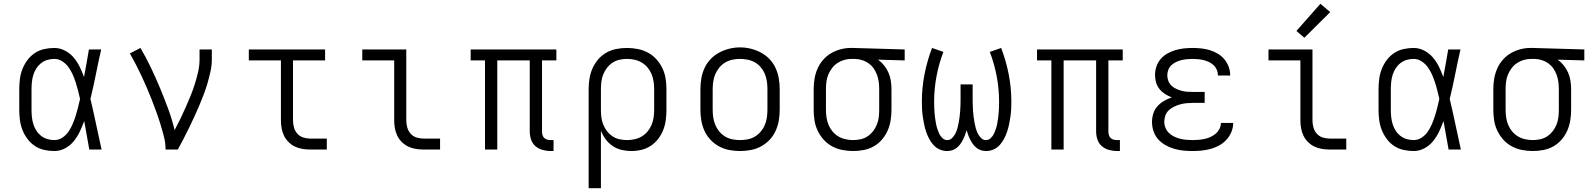

<svg xmlns="http://www.w3.org/2000/svg" viewBox="-20 -792 8440 1017"><path d="M268 8Q241 8 214 2Q187 -4 164.5 -19Q142 -34 125.5 -56Q109 -78 99 -103.5Q89 -129 85.5 -156Q82 -183 82 -210V-320Q82 -347 85.5 -374Q89 -401 99 -426.5Q109 -452 125.5 -474Q142 -496 164.5 -511Q187 -526 214 -532Q241 -538 268 -538Q297 -538 324 -524Q351 -510 370 -487.5Q389 -465 402 -438.5Q415 -412 425 -384Q432 -421 438.5 -457.5Q445 -494 451 -530H516Q501 -465 488 -399Q475 -333 459 -268Q475 -201 489 -134Q503 -67 518 0H453Q446 -38 439.5 -76Q433 -114 426 -151Q416 -123 403 -95.5Q390 -68 371 -44.5Q352 -21 325 -6.5Q298 8 268 8ZM268 -50Q291 -50 310.5 -63Q330 -76 343 -95Q356 -114 365 -135.5Q374 -157 381 -179Q388 -201 393.5 -223.5Q399 -246 404 -268Q399 -290 393.5 -312Q388 -334 381 -355.5Q374 -377 365 -397.5Q356 -418 342.5 -436.5Q329 -455 309.5 -467.5Q290 -480 268 -480Q249 -480 230.5 -474.5Q212 -469 197 -457Q182 -445 172 -429Q162 -413 156.5 -395Q151 -377 149 -358Q147 -339 147 -320V-210Q147 -191 149 -172Q151 -153 156.5 -135Q162 -117 172 -101Q182 -85 197 -73Q212 -61 230.5 -55.5Q249 -50 268 -50Z M857 0Q857 -34 848.5 -67.5Q840 -101 830 -133.5Q820 -166 808.5 -198Q797 -230 784.5 -262Q772 -294 758.5 -325.5Q745 -357 730.5 -388Q716 -419 700.5 -449Q685 -479 668 -509L724 -538Q754 -487 779.5 -433.5Q805 -380 827.5 -326Q850 -272 870.5 -216.5Q891 -161 905 -103Q921 -133 935.5 -163Q950 -193 963.5 -223.5Q977 -254 989.5 -284.5Q1002 -315 1012 -347Q1022 -379 1029.5 -411.5Q1037 -444 1037 -477V-530H1102V-477Q1102 -445 1095 -413.5Q1088 -382 1079 -351Q1070 -320 1058.5 -290Q1047 -260 1034.5 -230.5Q1022 -201 1008.5 -172Q995 -143 981 -114Q967 -85 952 -56.5Q937 -28 922 0Z M1622 0Q1602 0 1581 -3.5Q1560 -7 1541.5 -16Q1523 -25 1508 -40Q1493 -55 1484 -74Q1475 -93 1471.5 -113.5Q1468 -134 1468 -155V-472H1298V-530H1702V-472H1532V-155Q1532 -136 1537 -117.5Q1542 -99 1554.5 -84.5Q1567 -70 1585.5 -64Q1604 -58 1622 -58H1711V0Z M2222 0Q2202 0 2181 -3.5Q2160 -7 2141.5 -16Q2123 -25 2108 -40Q2093 -55 2084 -74Q2075 -93 2071.5 -113.5Q2068 -134 2068 -155V-472H1899V-530H2132V-155Q2132 -136 2137 -117.5Q2142 -99 2154.5 -84.5Q2167 -70 2185.5 -64Q2204 -58 2222 -58H2311V0Z M2896 8Q2875 8 2853.5 2Q2832 -4 2816 -18Q2800 -32 2793 -53Q2786 -74 2786 -95V-472H2614V0H2549V-472H2473V-530H2927V-472H2851V-95Q2851 -86 2853.5 -77Q2856 -68 2862.5 -61.5Q2869 -55 2878 -52.5Q2887 -50 2896 -50H2912V8Z M3098 205V-320Q3098 -348 3102.5 -376Q3107 -404 3118.5 -430Q3130 -456 3148.5 -477.5Q3167 -499 3191.5 -513Q3216 -527 3244.5 -532.5Q3273 -538 3301 -538Q3329 -538 3357.5 -532.5Q3386 -527 3411.5 -513.5Q3437 -500 3456.5 -478.5Q3476 -457 3488.5 -431Q3501 -405 3505.5 -377Q3510 -349 3510 -320V-210Q3510 -183 3506.5 -156Q3503 -129 3493 -103.5Q3483 -78 3466.5 -56.5Q3450 -35 3427.5 -20Q3405 -5 3378 1.5Q3351 8 3324 8Q3298 8 3272.5 2Q3247 -4 3225.5 -18.5Q3204 -33 3188 -54.5Q3172 -76 3163 -100V205ZM3301 -50Q3321 -50 3341.5 -54.5Q3362 -59 3379.5 -69.5Q3397 -80 3410 -95.5Q3423 -111 3431 -130Q3439 -149 3442 -169.5Q3445 -190 3445 -210V-320Q3445 -340 3442 -360.5Q3439 -381 3431 -400Q3423 -419 3410 -434.5Q3397 -450 3379.5 -460.5Q3362 -471 3341.5 -475.5Q3321 -480 3301 -480Q3281 -480 3261 -475.5Q3241 -471 3224.5 -460Q3208 -449 3195.5 -433Q3183 -417 3175.5 -398.5Q3168 -380 3165.5 -360Q3163 -340 3163 -320V-210Q3163 -190 3165.5 -170Q3168 -150 3175.5 -131.5Q3183 -113 3195.5 -97Q3208 -81 3224.5 -70Q3241 -59 3261 -54.5Q3281 -50 3301 -50Z M3900 8Q3871 8 3842.5 2.5Q3814 -3 3789 -16.5Q3764 -30 3744 -51Q3724 -72 3712 -98Q3700 -124 3695 -152.5Q3690 -181 3690 -210V-320Q3690 -349 3695 -377.5Q3700 -406 3712 -432Q3724 -458 3744 -479Q3764 -500 3789.5 -513.5Q3815 -527 3843 -534Q3871 -541 3900 -541Q3929 -541 3957 -534Q3985 -527 4010.5 -513.5Q4036 -500 4056 -479Q4076 -458 4088 -432Q4100 -406 4105 -377.5Q4110 -349 4110 -320V-210Q4110 -181 4105 -152.5Q4100 -124 4088 -98Q4076 -72 4056 -51Q4036 -30 4011 -16.5Q3986 -3 3957.5 2.5Q3929 8 3900 8ZM3900 -50Q3920 -50 3940.5 -54Q3961 -58 3978.5 -68.5Q3996 -79 4009.5 -95Q4023 -111 4031 -130Q4039 -149 4042 -169.5Q4045 -190 4045 -210V-320Q4045 -341 4042 -361.5Q4039 -382 4031 -401Q4023 -420 4009.5 -436Q3996 -452 3978 -462Q3960 -472 3939.5 -476Q3919 -480 3898 -480Q3878 -480 3858 -475.5Q3838 -471 3820.5 -460.5Q3803 -450 3790 -434Q3777 -418 3769 -399.5Q3761 -381 3758 -360.5Q3755 -340 3755 -320V-210Q3755 -190 3758 -169.5Q3761 -149 3769 -130Q3777 -111 3790.5 -95Q3804 -79 3821.5 -68.5Q3839 -58 3859.5 -54Q3880 -50 3900 -50Z M4499 8Q4471 8 4442.5 2.5Q4414 -3 4388.5 -16.5Q4363 -30 4343.5 -51.5Q4324 -73 4311.5 -99Q4299 -125 4294.5 -153Q4290 -181 4290 -210V-320Q4290 -348 4294.5 -375Q4299 -402 4310 -427.5Q4321 -453 4339 -474Q4357 -495 4380.5 -509Q4404 -523 4431 -530.5Q4458 -538 4485 -538Q4489 -538 4492.5 -538Q4496 -538 4500 -538L4772 -530V-472L4631 -476Q4649 -463 4663 -445.5Q4677 -428 4686 -407.5Q4695 -387 4698.5 -364.5Q4702 -342 4702 -320V-210Q4702 -182 4697.5 -154Q4693 -126 4681.5 -100Q4670 -74 4651.5 -52.5Q4633 -31 4608.5 -17Q4584 -3 4555.5 2.5Q4527 8 4499 8ZM4499 -50Q4519 -50 4539 -54.5Q4559 -59 4575.5 -70Q4592 -81 4604.5 -97Q4617 -113 4624.5 -131.5Q4632 -150 4634.5 -170Q4637 -190 4637 -210V-320Q4637 -339 4634.5 -358Q4632 -377 4625.5 -395Q4619 -413 4608.5 -428.5Q4598 -444 4582.5 -455.5Q4567 -467 4548.5 -473Q4530 -479 4511 -480H4500Q4498 -480 4495.5 -480Q4493 -480 4490 -480Q4471 -480 4451.5 -474.5Q4432 -469 4415.5 -458Q4399 -447 4387 -431Q4375 -415 4367.5 -397Q4360 -379 4357.5 -359.5Q4355 -340 4355 -320V-210Q4355 -190 4358 -169.5Q4361 -149 4369 -130Q4377 -111 4390 -95.5Q4403 -80 4420.5 -69.5Q4438 -59 4458.5 -54.5Q4479 -50 4499 -50Z M4996 8Q4976 8 4957 -0.5Q4938 -9 4924.5 -24Q4911 -39 4901.5 -57Q4892 -75 4885.5 -94.5Q4879 -114 4875 -133.5Q4871 -153 4868 -173Q4865 -193 4864 -213.5Q4863 -234 4863 -254Q4863 -327 4877 -398.5Q4891 -470 4917 -538L4977 -517Q4953 -454 4940.5 -387.5Q4928 -321 4928 -254Q4928 -239 4928.5 -224.5Q4929 -210 4930 -196Q4931 -182 4933 -167.5Q4935 -153 4937.5 -139Q4940 -125 4944.5 -111Q4949 -97 4955 -84Q4961 -71 4972 -60.5Q4983 -50 4998 -50Q5013 -50 5024 -61.5Q5035 -73 5041.5 -86.5Q5048 -100 5052 -115Q5056 -130 5058.5 -144.5Q5061 -159 5063 -174Q5065 -189 5066 -204.5Q5067 -220 5067.5 -235Q5068 -250 5068 -265V-345H5132V-265Q5132 -250 5132.5 -235Q5133 -220 5134 -204.5Q5135 -189 5137 -174Q5139 -159 5141.5 -144.5Q5144 -130 5148 -115Q5152 -100 5158.5 -86.5Q5165 -73 5176 -61.5Q5187 -50 5202 -50Q5217 -50 5228 -60.5Q5239 -71 5245 -84Q5251 -97 5255.5 -111Q5260 -125 5262.5 -139Q5265 -153 5267 -167.5Q5269 -182 5270 -196Q5271 -210 5271.5 -224.5Q5272 -239 5272 -254Q5272 -321 5259.5 -387.5Q5247 -454 5223 -517L5283 -538Q5309 -470 5323 -398.5Q5337 -327 5337 -254Q5337 -234 5336 -213.5Q5335 -193 5332 -173Q5329 -153 5325 -133.5Q5321 -114 5314.5 -94.5Q5308 -75 5298.5 -57Q5289 -39 5275.5 -24Q5262 -9 5243 -0.5Q5224 8 5204 8Q5190 8 5177 4Q5164 0 5153 -8.5Q5142 -17 5134 -28Q5126 -39 5119.5 -51.5Q5113 -64 5108.5 -76.5Q5104 -89 5100 -102Q5096 -89 5091.5 -76.5Q5087 -64 5080.5 -51.5Q5074 -39 5066 -28Q5058 -17 5047 -8.5Q5036 0 5023 4Q5010 8 4996 8Z M5896 8Q5875 8 5853.5 2Q5832 -4 5816 -18Q5800 -32 5793 -53Q5786 -74 5786 -95V-472H5614V0H5549V-472H5473V-530H5927V-472H5851V-95Q5851 -86 5853.5 -77Q5856 -68 5862.5 -61.5Q5869 -55 5878 -52.5Q5887 -50 5896 -50H5912V8Z M6297 8Q6272 8 6247.5 5.5Q6223 3 6199 -4Q6175 -11 6153 -23.5Q6131 -36 6114.5 -54.5Q6098 -73 6090 -97Q6082 -121 6082 -146Q6082 -169 6089 -191Q6096 -213 6111 -229.5Q6126 -246 6145.5 -257.5Q6165 -269 6187 -276Q6168 -283 6151 -294Q6134 -305 6121.5 -320.5Q6109 -336 6103.5 -355.5Q6098 -375 6098 -395Q6098 -418 6105.5 -440Q6113 -462 6128 -479.5Q6143 -497 6163.5 -508.5Q6184 -520 6206 -526.5Q6228 -533 6251 -535.5Q6274 -538 6297 -538Q6320 -538 6343 -535.5Q6366 -533 6387.5 -526.5Q6409 -520 6429 -508.5Q6449 -497 6464 -479.5Q6479 -462 6487.5 -440Q6496 -418 6496 -396Q6496 -395 6496 -394Q6496 -393 6496 -392H6431Q6431 -393 6431 -393.5Q6431 -394 6431 -394Q6431 -409 6425 -423Q6419 -437 6408 -447Q6397 -457 6383.5 -463.5Q6370 -470 6356 -473.5Q6342 -477 6327 -478.5Q6312 -480 6297 -480Q6282 -480 6267 -478.5Q6252 -477 6237.5 -473.5Q6223 -470 6209.5 -463.5Q6196 -457 6185 -447Q6174 -437 6168.5 -422.5Q6163 -408 6163 -393Q6163 -378 6168.5 -363.5Q6174 -349 6185 -338.5Q6196 -328 6210 -321.5Q6224 -315 6239 -311Q6254 -307 6269.5 -306Q6285 -305 6300 -305H6361V-247H6300Q6283 -247 6266 -245.5Q6249 -244 6232.5 -239.5Q6216 -235 6200 -227.5Q6184 -220 6171.5 -208.5Q6159 -197 6153 -180.5Q6147 -164 6147 -147Q6147 -130 6153.5 -114.5Q6160 -99 6172 -87.5Q6184 -76 6199.5 -68.5Q6215 -61 6231 -57Q6247 -53 6264 -51.5Q6281 -50 6297 -50Q6314 -50 6330 -51.5Q6346 -53 6362 -56.5Q6378 -60 6393 -67Q6408 -74 6420 -84.5Q6432 -95 6439.5 -110Q6447 -125 6447 -141Q6447 -141 6447 -141Q6447 -141 6447 -141H6512Q6512 -141 6512 -140.5Q6512 -140 6512 -140Q6512 -116 6502.5 -93Q6493 -70 6476.5 -52Q6460 -34 6438.5 -22Q6417 -10 6393.5 -3.5Q6370 3 6346 5.5Q6322 8 6297 8Z M7022 0Q7002 0 6981 -3.5Q6960 -7 6941.5 -16Q6923 -25 6908 -40Q6893 -55 6884 -74Q6875 -93 6871.5 -113.5Q6868 -134 6868 -155V-472H6699V-530H6932V-155Q6932 -136 6937 -117.5Q6942 -99 6954.5 -84.5Q6967 -70 6985.5 -64Q7004 -58 7022 -58H7111V0ZM6889 -592 6847 -628 6974 -772 7026 -728Z M7468 8Q7441 8 7414 2Q7387 -4 7364.5 -19Q7342 -34 7325.5 -56Q7309 -78 7299 -103.5Q7289 -129 7285.5 -156Q7282 -183 7282 -210V-320Q7282 -347 7285.5 -374Q7289 -401 7299 -426.5Q7309 -452 7325.5 -474Q7342 -496 7364.5 -511Q7387 -526 7414 -532Q7441 -538 7468 -538Q7497 -538 7524 -524Q7551 -510 7570 -487.5Q7589 -465 7602 -438.5Q7615 -412 7625 -384Q7632 -421 7638.5 -457.5Q7645 -494 7651 -530H7716Q7701 -465 7688 -399Q7675 -333 7659 -268Q7675 -201 7689 -134Q7703 -67 7718 0H7653Q7646 -38 7639.5 -76Q7633 -114 7626 -151Q7616 -123 7603 -95.5Q7590 -68 7571 -44.5Q7552 -21 7525 -6.5Q7498 8 7468 8ZM7468 -50Q7491 -50 7510.5 -63Q7530 -76 7543 -95Q7556 -114 7565 -135.5Q7574 -157 7581 -179Q7588 -201 7593.5 -223.5Q7599 -246 7604 -268Q7599 -290 7593.5 -312Q7588 -334 7581 -355.5Q7574 -377 7565 -397.5Q7556 -418 7542.5 -436.5Q7529 -455 7509.5 -467.5Q7490 -480 7468 -480Q7449 -480 7430.5 -474.5Q7412 -469 7397 -457Q7382 -445 7372 -429Q7362 -413 7356.5 -395Q7351 -377 7349 -358Q7347 -339 7347 -320V-210Q7347 -191 7349 -172Q7351 -153 7356.5 -135Q7362 -117 7372 -101Q7382 -85 7397 -73Q7412 -61 7430.5 -55.5Q7449 -50 7468 -50Z M8099 8Q8071 8 8042.5 2.5Q8014 -3 7988.5 -16.5Q7963 -30 7943.5 -51.5Q7924 -73 7911.5 -99Q7899 -125 7894.5 -153Q7890 -181 7890 -210V-320Q7890 -348 7894.5 -375Q7899 -402 7910 -427.5Q7921 -453 7939 -474Q7957 -495 7980.5 -509Q8004 -523 8031 -530.5Q8058 -538 8085 -538Q8089 -538 8092.5 -538Q8096 -538 8100 -538L8372 -530V-472L8231 -476Q8249 -463 8263 -445.5Q8277 -428 8286 -407.5Q8295 -387 8298.5 -364.5Q8302 -342 8302 -320V-210Q8302 -182 8297.5 -154Q8293 -126 8281.5 -100Q8270 -74 8251.5 -52.5Q8233 -31 8208.5 -17Q8184 -3 8155.5 2.5Q8127 8 8099 8ZM8099 -50Q8119 -50 8139 -54.5Q8159 -59 8175.5 -70Q8192 -81 8204.5 -97Q8217 -113 8224.5 -131.5Q8232 -150 8234.5 -170Q8237 -190 8237 -210V-320Q8237 -339 8234.5 -358Q8232 -377 8225.5 -395Q8219 -413 8208.5 -428.5Q8198 -444 8182.5 -455.5Q8167 -467 8148.5 -473Q8130 -479 8111 -480H8100Q8098 -480 8095.5 -480Q8093 -480 8090 -480Q8071 -480 8051.5 -474.5Q8032 -469 8015.5 -458Q7999 -447 7987 -431Q7975 -415 7967.5 -397Q7960 -379 7957.5 -359.5Q7955 -340 7955 -320V-210Q7955 -190 7958 -169.5Q7961 -149 7969 -130Q7977 -111 7990 -95.5Q8003 -80 8020.5 -69.5Q8038 -59 8058.5 -54.5Q8079 -50 8099 -50Z"/></svg>

Font: Iosevka Curly Slab LtEx
Style: Regular
Weight: 300
Width: 7
Monospace: yes
Designer: Belleve Invis
Foundry: Belleve Invis
Version: Version 11.1.0; ttfautohint (v1.8.3)